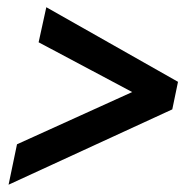

<svg xmlns="http://www.w3.org/2000/svg" viewBox="-20 -592 511 524"><path d="M3.4 -87.9 26.4 -198.2 340.8 -340.8 85.4 -476.6 106.4 -572.3 465.8 -368.7 450.2 -293.5Z"/></svg>

Font: Cadman
Style: Bold Italic
Weight: 700
Italic angle: -12°
Designer: Paul James MIller
Foundry: High-Logic / Made with FontCreator
Version: Version 2.114;March 28, 2021;FontCreator 13.0.0.2683 64-bit